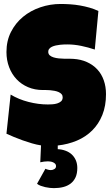

<svg xmlns="http://www.w3.org/2000/svg" viewBox="-20 -744 571 987"><path d="M377.4 119.6Q377.4 147.9 368.4 167.5Q359.4 187 343.3 199.5Q327.1 211.9 305.2 217.5Q283.2 223.1 257.3 223.1Q248 223.1 236.3 221.9Q224.6 220.7 212.6 218Q200.7 215.3 189.5 211.2Q178.2 207 170.4 200.7L213.4 123.5Q219.2 126.5 227.1 128.4Q234.9 130.4 241.7 130.4Q250.5 130.4 259.3 125.2Q268.1 120.1 268.1 109.9Q268.1 102.5 263.7 97.9Q259.3 93.3 252.7 90.3Q246.1 87.4 238.8 86.4Q231.4 85.4 226.1 85.4Q216.3 85.4 206.5 86.7Q196.8 87.9 187 90.3L190.9 3.4Q168.5 0 144.3 -7.1Q120.1 -14.2 96.7 -22.5Q73.2 -30.8 51.8 -39.8Q30.3 -48.8 13.2 -56.6L34.7 -257.8Q76.2 -232.9 126.7 -220Q177.2 -207 226.1 -207Q235.4 -207 248.5 -207.8Q261.7 -208.5 273.7 -212.2Q285.6 -215.8 293.9 -223.1Q302.2 -230.5 302.2 -244.1Q302.2 -253.4 296.4 -260Q290.5 -266.6 281.2 -270.8Q272 -274.9 260.3 -277.1Q248.5 -279.3 237.3 -280.3Q226.1 -281.2 216.3 -281.2Q206.5 -281.2 200.7 -281.2Q158.7 -281.2 124.3 -295.9Q89.8 -310.5 65.2 -336.7Q40.5 -362.8 26.9 -398.7Q13.2 -434.6 13.2 -476.6Q13.2 -534.2 36.4 -579.8Q59.6 -625.5 98.4 -657.5Q137.2 -689.5 187.5 -706.5Q237.8 -723.6 291.5 -723.6Q315.4 -723.6 340.8 -721.9Q366.2 -720.2 391.4 -715.8Q416.5 -711.4 440.4 -704.6Q464.4 -697.8 485.8 -687.5L467.3 -489.3Q434.1 -500.5 397.7 -508.1Q361.3 -515.6 326.7 -515.6Q320.3 -515.6 310.3 -515.4Q300.3 -515.1 289.3 -513.9Q278.3 -512.7 267.1 -510.3Q255.9 -507.8 247.1 -503.7Q238.3 -499.5 232.9 -492.7Q227.5 -485.8 228 -476.6Q228.5 -465.8 236.1 -459.2Q243.7 -452.6 255.6 -449Q267.6 -445.3 282 -443.8Q296.4 -442.4 310.5 -442.1Q324.7 -441.9 336.9 -442.1Q349.1 -442.4 356.9 -441.4Q396 -439 427.2 -424.8Q458.5 -410.6 480.2 -387.2Q502 -363.8 513.4 -331.3Q524.9 -298.8 524.9 -259.8Q524.9 -199.7 506.1 -153.1Q487.3 -106.4 454.1 -73.5Q420.9 -40.5 375.5 -21.2Q330.1 -2 276.9 3.9V22.9Q298.3 23.9 316.9 30.8Q335.4 37.6 348.9 50Q362.3 62.5 369.9 80.1Q377.4 97.7 377.4 119.6Z"/></svg>

Font: Luckiest Guy RUS-BEL-UKR
Style: Regular
Weight: 400
Designer: Astigmatic (AOETI)
Foundry: Astigmatic (AOETI)
Version: Version 1.00 March 11, 2019, initial release